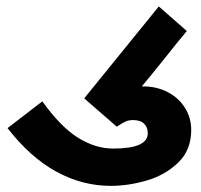

<svg xmlns="http://www.w3.org/2000/svg" viewBox="-20 -580 640 610"><path d="M4 -173 114.5 -258Q173 -176.5 228.2 -142.2Q283.5 -108 339.5 -108Q449.5 -108 449.5 -156.5Q449.5 -175.5 437.8 -187Q426 -198.5 403 -198.5Q389 -198.5 379 -194Q369 -189.5 351 -177.5L247.5 -267.5L484.5 -559.5L573.5 -481.5Q543 -445 499.5 -390Q450.5 -329 430.5 -305.5H435Q478 -305.5 513 -287.2Q548 -269 567.8 -237.2Q587.5 -205.5 587.5 -167Q587.5 -103.5 546.5 -63.8Q505.5 -24 447 -6.8Q388.5 10.5 332 10.5Q241 10.5 158 -35.2Q75 -81 4 -173Z"/></svg>

Font: JuliaMono Black
Style: Regular
Weight: 900
Monospace: yes
Designer: cormullion
Foundry: corm
Version: Version 0.054; ttfautohint (v1.8.4)